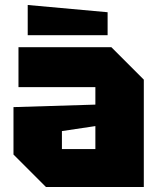

<svg xmlns="http://www.w3.org/2000/svg" viewBox="-20 -749 640 769"><path d="M34 -130V-320L362 -330V-400H54V-560H426L556 -430V0H164ZM228 -224V-152H362V-244ZM411 -608H91V-729L411 -700Z"/></svg>

Font: Tektur ExtraBold
Style: Regular
Weight: 800
Designer: Adam Jagosz
Foundry: Adam Jagosz
Version: Version 1.005;gftools[0.9.30]